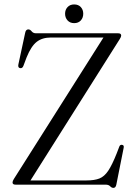

<svg xmlns="http://www.w3.org/2000/svg" viewBox="-20 -854 629 888"><path d="M534 -673.5 121 -19.5H380.5Q417 -19.5 439.8 -28.5Q462.5 -37.5 480.5 -64.2Q498.5 -91 519.5 -144L532 -176.5Q536 -186 545 -184Q554.5 -182.5 552 -170.5L518 0Q515 15 504.5 15Q496.5 15 489.5 7.5Q482.5 0 468 0H52Q38 0 38 -10Q38 -16.5 44 -26L458.5 -680.5H215.5Q175.5 -680.5 149.8 -660.5Q124 -640.5 103 -588.5L88.5 -550Q83.5 -536.5 72.5 -539Q62 -541 65 -556L96.5 -702.5Q99.5 -718 111 -718Q119.5 -718 126.5 -709Q133.5 -700 147 -700H527Q540.5 -700 540.5 -689.5Q540.5 -683.5 534 -673.5ZM323 -747Q304 -747 292.5 -759.5Q281 -772 281 -790.5Q281 -809 292.5 -821.2Q304 -833.5 323 -833.5Q342.5 -833.5 353.8 -821.2Q365 -809 365 -790.5Q365 -772 353.8 -759.5Q342.5 -747 323 -747Z"/></svg>

Font: Fraunces 72pt S000 Light
Style: Regular
Weight: 300
Version: Version 1.000; ttfautohint (v1.8.3)